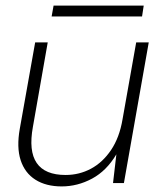

<svg xmlns="http://www.w3.org/2000/svg" viewBox="-20 -656 580 688"><path d="M201 12Q145 12 107 -12Q69 -36 54 -82Q39 -128 51 -195L106 -504H151L98 -202Q82 -115 111.5 -72Q141 -29 215 -29Q264 -29 306 -51.5Q348 -74 378 -118.5Q408 -163 419 -228L468 -504H513L424 0H385L397 -103Q362 -44 310 -16Q258 12 201 12ZM165 -597 172 -636H495L489 -597Z"/></svg>

Font: DM Sans ExtraLight
Style: Italic
Weight: 250
Italic angle: -10°
Designer: Colophon Foundry, Jonny Pinhorn
Foundry: Colophon Foundry
Version: Version 4.004;gftools[0.9.30]